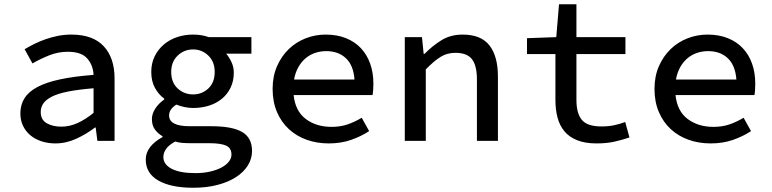

<svg xmlns="http://www.w3.org/2000/svg" viewBox="-20 -664 3640 905"><path d="M241 12Q206 12 175.5 2Q145 -8 123 -26.5Q101 -45 88.5 -71Q76 -97 76 -129Q76 -170 95.5 -201Q115 -232 156.5 -254Q198 -276 263.5 -290Q329 -304 421 -311Q419 -356 391.5 -388Q364 -420 299 -420Q254 -420 211.5 -403Q169 -386 133 -365L96 -432Q116 -444 141 -456.5Q166 -469 194.5 -479Q223 -489 253.5 -495Q284 -501 316 -501Q418 -501 469 -446Q520 -391 520 -294V0H439L431 -63H428Q389 -33 340.5 -10.5Q292 12 241 12ZM269 -67Q308 -67 345.5 -84Q383 -101 421 -132V-248Q349 -242 301 -232.5Q253 -223 224.5 -208.5Q196 -194 184 -176Q172 -158 172 -136Q172 -99 200.5 -83Q229 -67 269 -67Z M891 221Q786 221 726.5 187Q667 153 667 88Q667 26 746 -18V-22Q726 -33 711 -52.5Q696 -72 696 -103Q696 -127 711.5 -151.5Q727 -176 754 -195V-199Q728 -218 710.5 -249.5Q693 -281 693 -325Q693 -366 709 -398.5Q725 -431 752 -454Q779 -477 814.5 -489Q850 -501 890 -501Q931 -501 964 -489H1165V-411H1046Q1060 -395 1071 -371.5Q1082 -348 1082 -322Q1082 -282 1067 -251Q1052 -220 1026 -198.5Q1000 -177 965 -166Q930 -155 890 -155Q872 -155 851.5 -159Q831 -163 811 -171Q777 -149 777 -120Q777 -69 874 -69H978Q1074 -69 1121 -42Q1168 -15 1168 48Q1168 84 1148.5 115.5Q1129 147 1093 170.5Q1057 194 1005.5 207.5Q954 221 891 221ZM890 -219Q932 -219 962 -247Q992 -275 992 -325Q992 -373 962 -402Q932 -431 890 -431Q848 -431 817.5 -402Q787 -373 787 -325Q787 -275 817.5 -247Q848 -219 890 -219ZM901 152Q940 152 971.5 144.5Q1003 137 1025 125Q1047 113 1059 97.5Q1071 82 1071 65Q1071 33 1045 22Q1019 11 967 11H880Q857 11 839 9.5Q821 8 806 3Q775 20 762.5 38.5Q750 57 750 76Q750 111 789 131.5Q828 152 901 152Z M1530 12Q1474 12 1426 -5Q1378 -22 1342 -55Q1306 -88 1285.5 -136Q1265 -184 1265 -245Q1265 -305 1286 -352.5Q1307 -400 1341.5 -433Q1376 -466 1421 -483.5Q1466 -501 1515 -501Q1569 -501 1611 -484Q1653 -467 1681.5 -436.5Q1710 -406 1725 -363.5Q1740 -321 1740 -270Q1740 -254 1739 -240Q1738 -226 1736 -216H1364Q1372 -140 1421.5 -103Q1471 -66 1543 -66Q1584 -66 1618 -77.5Q1652 -89 1685 -109L1720 -46Q1682 -21 1634.5 -4.5Q1587 12 1530 12ZM1518 -423Q1490 -423 1465 -414.5Q1440 -406 1420 -389Q1400 -372 1386 -347Q1372 -322 1366 -289H1651Q1646 -356 1610.5 -389.5Q1575 -423 1518 -423Z M1888 0V-489H1969L1977 -410H1981Q2018 -448 2061 -474.5Q2104 -501 2161 -501Q2247 -501 2287 -450Q2327 -399 2327 -303V0H2228V-290Q2228 -354 2205 -384.5Q2182 -415 2126 -415Q2087 -415 2056 -395.5Q2025 -376 1987 -337V0Z M2792 12Q2738 12 2700.5 -3Q2663 -18 2640.5 -45Q2618 -72 2608 -109.5Q2598 -147 2598 -193V-409H2464V-484L2602 -489L2615 -644H2697V-489H2928V-409H2697V-193Q2697 -130 2722.5 -99Q2748 -68 2815 -68Q2847 -68 2874 -73.5Q2901 -79 2927 -89L2947 -16Q2914 -5 2877 3.5Q2840 12 2792 12Z M3330 12Q3274 12 3226 -5Q3178 -22 3142 -55Q3106 -88 3085.5 -136Q3065 -184 3065 -245Q3065 -305 3086 -352.5Q3107 -400 3141.5 -433Q3176 -466 3221 -483.5Q3266 -501 3315 -501Q3369 -501 3411 -484Q3453 -467 3481.5 -436.5Q3510 -406 3525 -363.5Q3540 -321 3540 -270Q3540 -254 3539 -240Q3538 -226 3536 -216H3164Q3172 -140 3221.5 -103Q3271 -66 3343 -66Q3384 -66 3418 -77.5Q3452 -89 3485 -109L3520 -46Q3482 -21 3434.5 -4.5Q3387 12 3330 12ZM3318 -423Q3290 -423 3265 -414.5Q3240 -406 3220 -389Q3200 -372 3186 -347Q3172 -322 3166 -289H3451Q3446 -356 3410.5 -389.5Q3375 -423 3318 -423Z"/></svg>

Font: SauceCodePro Nerd Font Mono
Style: Regular
Weight: 500
Monospace: yes
Designer: Paul D. Hunt, Teo Tuominen
Foundry: Adobe Systems Incorporated
Version: Version 2.030;PS 1.000;hotconv 16.6.51;makeotf.lib2.5.65220;